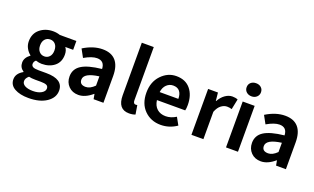

<svg xmlns="http://www.w3.org/2000/svg" viewBox="-103 -1384 3601 2202"><g transform="rotate(20 1697.0 -283.5)"><path d="M318 243Q214 243 149 206.5Q84 170 84 99Q84 28 164 -17V-22Q113 -55 113 -116Q113 -176 175 -221V-225Q144 -248 122.5 -286.5Q101 -325 101 -371Q101 -466 167 -520Q233 -574 327 -574Q371 -574 411 -560H613V-452H517Q543 -419 543 -367Q543 -276 482 -226.5Q421 -177 327 -177Q294 -177 255 -190Q231 -170 231 -142Q231 -119 251 -107.5Q271 -96 319 -96H414Q622 -96 622 44Q622 130 539 186.5Q456 243 318 243ZM264 -295.5Q289 -268 327 -268Q365 -268 389.5 -295.5Q414 -323 414 -371Q414 -419 390 -446.5Q366 -474 327 -474Q288 -474 263.5 -446.5Q239 -419 239 -371Q239 -323 264 -295.5ZM482 69Q482 40 459.5 29.5Q437 19 389 19H321Q275 19 243 11Q206 41 206 76Q206 111 242 130.5Q278 150 340 150Q402 150 442 126.5Q482 103 482 69Z M844 14Q770 14 724 -33Q678 -80 678 -152Q678 -242 754.5 -291.5Q831 -341 1000 -359Q996 -456 905 -456Q843 -456 751 -403L698 -500Q817 -574 932 -574Q1038 -574 1092.5 -511.5Q1147 -449 1147 -327V0H1027L1016 -60H1013Q927 14 844 14ZM892 -101Q945 -101 1000 -156V-269Q818 -245 818 -164Q818 -101 892 -101Z M1463 14Q1325 14 1325 -157V-798H1471V-150Q1471 -106 1501 -106Q1511 -106 1521 -108L1539 1Q1507 14 1463 14Z M1848 14Q1728 14 1649 -65Q1570 -144 1570 -279Q1570 -410 1648 -492Q1726 -574 1831 -574Q1943 -574 2004 -500Q2065 -426 2065 -306Q2065 -262 2058 -239H1713Q1722 -171 1763 -135Q1804 -99 1868 -99Q1932 -99 1994 -138L2044 -48Q1954 14 1848 14ZM1711 -336H1939Q1939 -395 1912.5 -427.5Q1886 -460 1833 -460Q1787 -460 1753 -427.5Q1719 -395 1711 -336Z M2221 0V-560H2341L2351 -461H2355Q2385 -515 2427.5 -544.5Q2470 -574 2514 -574Q2551 -574 2580 -562L2554 -435Q2526 -444 2496 -444Q2459 -444 2424 -417.5Q2389 -391 2367 -334V0Z M2643 0V-560H2789V0ZM2629 -730Q2629 -766 2653.5 -788Q2678 -810 2717 -810Q2755 -810 2779.5 -788Q2804 -766 2804 -730Q2804 -696 2779.5 -673Q2755 -650 2717 -650Q2679 -650 2654 -672.5Q2629 -695 2629 -730Z M3071 14Q2997 14 2951 -33Q2905 -80 2905 -152Q2905 -242 2981.5 -291.5Q3058 -341 3227 -359Q3223 -456 3132 -456Q3070 -456 2978 -403L2925 -500Q3044 -574 3159 -574Q3265 -574 3319.5 -511.5Q3374 -449 3374 -327V0H3254L3243 -60H3240Q3154 14 3071 14ZM3119 -101Q3172 -101 3227 -156V-269Q3045 -245 3045 -164Q3045 -101 3119 -101Z"/></g></svg>

Font: NotoSansHansBold
Style: Bold
Weight: 700
Designer: Ryoko NISHIZUKA  (kana & ideographs); Paul D. Hunt (Latin, Greek & Cyrillic); Wenlong ZHANG  (bopomofo); Sandoll Communi
Foundry: Adobe Systems Incorporated
Version: Version 1.00;December 8, 2021;FontCreator 13.0.0.2675 64-bit